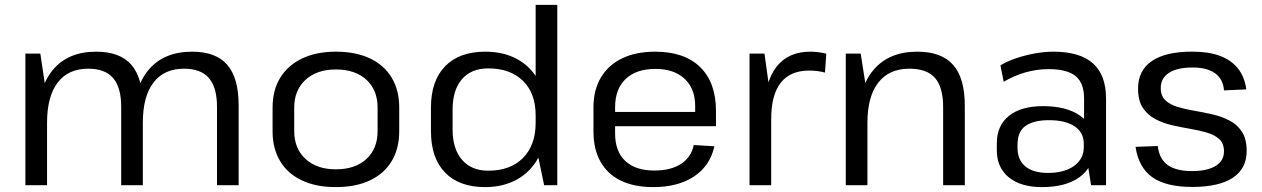

<svg xmlns="http://www.w3.org/2000/svg" viewBox="-20 -760 5180 788"><path d="M870.6 -321.2Q870.6 -401.4 837.3 -439.7Q804 -478.1 735.2 -478.1Q653.3 -478.1 609.8 -421Q566.2 -363.9 566.2 -256.7L526 -186.7V-253.2Q526 -396 588.6 -471.9Q651.3 -547.9 768.5 -547.9Q865.8 -547.9 912.6 -494.1Q959.4 -440.3 959.4 -327.7V0H870.6ZM84.2 -540H145.5L173.1 -354.9V0H84.2ZM477.4 -321.2Q477.4 -401.4 444.2 -439.7Q411 -478.1 342 -478.1Q260.1 -478.1 216.6 -421Q173.1 -363.9 173.1 -256.7L133.8 -186.7V-253.2Q133.8 -396 196 -471.9Q258.1 -547.9 374.5 -547.9Q472.7 -547.9 519.5 -493.7Q566.2 -439.5 566.2 -327.7V0H477.4Z M1358.5 7.9Q1277.5 7.9 1219.2 -19.5Q1160.9 -46.9 1129.8 -98.5Q1098.7 -150.1 1098.7 -221.4V-318.6Q1098.7 -389.9 1130.2 -441.1Q1161.8 -492.2 1220.1 -520.1Q1278.4 -547.9 1358.5 -547.9Q1439.7 -547.9 1498 -520.5Q1556.3 -493.1 1587.4 -441.5Q1618.5 -389.9 1618.5 -318.6V-221.4Q1618.5 -150.1 1587.4 -98.5Q1556.3 -46.9 1498 -19.5Q1439.7 7.9 1358.5 7.9ZM1358.5 -65.1Q1437.8 -65.1 1483.7 -107.3Q1529.7 -149.5 1529.7 -222.1V-317.9Q1529.7 -390.7 1483.7 -432.8Q1437.8 -474.9 1358.5 -474.9Q1280.3 -474.9 1233.9 -432.4Q1187.5 -389.9 1187.5 -317.9V-222.1Q1187.5 -150.3 1233.9 -107.7Q1280.3 -65.1 1358.5 -65.1Z M1970.4 7.9Q1864.3 7.9 1806.5 -51.9Q1748.7 -111.7 1748.7 -221.4V-318.6Q1748.7 -428.3 1806.8 -488.1Q1864.9 -547.9 1971.6 -547.9Q2046.7 -547.9 2102.4 -517.5Q2158 -487 2189 -431.2Q2220 -375.3 2220 -298.4V-246Q2220 -169.1 2189 -112Q2157.9 -54.8 2101.9 -23.5Q2045.9 7.9 1970.4 7.9ZM1983.7 -59.4Q2074.7 -59.4 2126.6 -111.9Q2178.4 -164.4 2178.4 -255.7V-286.6Q2178.4 -377 2126.5 -428.1Q2074.6 -479.3 1983.7 -479.3Q1914.3 -479.3 1875.9 -435Q1837.5 -390.7 1837.5 -309.2V-228.6Q1837.5 -148.8 1876.3 -104.1Q1915.1 -59.4 1983.7 -59.4ZM2178.4 -167.7V-740H2267.2V0H2213.1Z M2661 7.9Q2582.9 7.9 2528.1 -18.7Q2473.3 -45.2 2444.5 -96.4Q2415.7 -147.6 2415.7 -220.5V-319.5Q2415.7 -390.7 2446.2 -441.9Q2476.6 -493.1 2533.4 -520.5Q2590.1 -547.9 2668.9 -547.9Q2789.1 -547.9 2853.8 -484.4Q2918.5 -420.8 2918.5 -304.5V-242.1H2487.5V-300.6H2847.2L2833.1 -277.6V-324.4Q2833.1 -396.4 2789.7 -436.8Q2746.3 -477.2 2670.1 -477.2Q2591.1 -477.2 2547.8 -435.9Q2504.5 -394.7 2504.5 -320.1V-211.9Q2504.5 -138.4 2546.5 -99.2Q2588.5 -60.1 2665.1 -60.1Q2733.3 -60.1 2775.1 -87.4Q2816.9 -114.7 2827.3 -164.8L2912 -159.7Q2894.1 -79.3 2828.3 -35.7Q2762.6 7.9 2661 7.9Z M3056.2 -540H3117.5L3145.1 -341.6V0H3056.2ZM3117.1 -297Q3117.1 -420.5 3165.5 -484.2Q3213.8 -547.9 3305.3 -547.9Q3321.4 -547.9 3338.2 -545.8Q3354.9 -543.8 3371.2 -539.6L3365.8 -462.2Q3335.8 -470.4 3300.6 -470.4Q3223.9 -470.4 3184.5 -420.6Q3145.1 -370.8 3145.1 -270.7Z M3850.8 -319.5Q3850.8 -402.2 3817.4 -440.2Q3784 -478.1 3712.2 -478.1Q3629.2 -478.1 3584.7 -421Q3540.1 -363.9 3540.1 -256.7L3500.8 -186.7V-253.2Q3500.8 -396 3564 -471.9Q3627.3 -547.9 3744.6 -547.9Q3844.1 -547.9 3891.9 -493.7Q3939.7 -439.5 3939.7 -326V0H3850.8ZM3451.2 -540H3512.5L3540.1 -363.4V0H3451.2Z M4429.2 -179.2V-355.9Q4429.2 -419 4394.6 -447.6Q4359.9 -476.3 4283.8 -476.3Q4235.2 -476.3 4188.1 -462.8Q4140.9 -449.4 4099.3 -424.3L4086 -491.7Q4112.9 -508.4 4149.7 -520.8Q4186.5 -533.2 4226.7 -540.6Q4266.9 -547.9 4303.6 -547.9Q4411.7 -547.9 4465.5 -500Q4519.4 -452.1 4519.4 -355.9V0H4458ZM4256.2 7.9Q4169.7 7.9 4120.4 -32.1Q4071.1 -72.2 4071.1 -143.2V-172.3Q4071.1 -244.3 4120.8 -284.4Q4170.5 -324.4 4260.9 -324.4Q4356.1 -324.4 4411.5 -286.1Q4467 -247.9 4467 -176.8V-145.9Q4467 -73.8 4410.7 -33Q4354.4 7.9 4256.2 7.9ZM4280.7 -50.3Q4348.4 -50.3 4388.2 -79.1Q4428 -107.9 4428 -155.7V-170.2Q4428 -216.1 4390.5 -241.5Q4352.9 -266.8 4285.2 -266.8Q4223.2 -266.8 4189.7 -243.9Q4156.1 -221 4156.1 -165.8V-153Q4156.1 -102.9 4188.8 -76.6Q4221.4 -50.3 4280.7 -50.3Z M4873.2 7.2Q4765.4 7.2 4709.1 -32.7Q4652.9 -72.7 4640.5 -157.4L4731.7 -160.7Q4737.6 -108.2 4772 -83Q4806.3 -57.9 4872.3 -57.9Q4934.9 -57.9 4969.1 -79Q5003.4 -100.1 5003.4 -139Q5003.4 -171.4 4984.1 -188.9Q4964.9 -206.5 4933.5 -215.7Q4902.2 -225 4864.6 -231.3Q4827.1 -237.7 4789.6 -246.3Q4752 -255 4720.6 -271.8Q4689.3 -288.6 4670 -318.1Q4650.8 -347.5 4650.8 -396.7Q4650.8 -470.9 4707.4 -509.5Q4763.9 -548.1 4873.5 -548.1Q4939.9 -548.1 4986.6 -530.8Q5033.4 -513.5 5060.8 -478.9Q5088.2 -444.4 5095 -393.2L5003.5 -389Q4999.9 -435.3 4967.2 -459.1Q4934.5 -483 4874.7 -483Q4811.5 -483 4777.7 -461.1Q4743.9 -439.2 4743.9 -398.5Q4743.9 -366.1 4763.1 -348.2Q4782.4 -330.3 4813.8 -320.9Q4845.1 -311.6 4882.7 -305.3Q4920.2 -298.9 4957.7 -290.2Q4995.3 -281.5 5026.6 -265Q5058 -248.6 5077.2 -219.1Q5096.5 -189.6 5096.5 -140.5Q5096.5 -68.1 5039.7 -30.4Q4982.9 7.2 4873.2 7.2Z"/></svg>

Font: Pathway Extreme 8pt Thin
Style: Regular
Weight: 100
Version: Version 1.001;gftools[0.9.26]